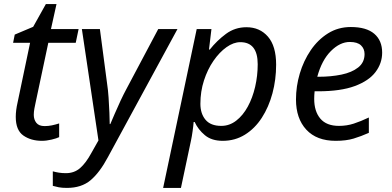

<svg xmlns="http://www.w3.org/2000/svg" viewBox="-20 -678 1917 938"><path d="M185 10Q131 10 94 -16Q57 -42 57 -107Q57 -139 66 -178L127 -469H44L52 -509L142 -547L204 -658H256L229 -536H364L350 -469H216L154 -177Q151 -164 148 -147.5Q145 -131 145 -117Q145 -94 157.5 -78Q170 -62 198 -62Q216 -62 233 -65.5Q250 -69 269 -75V-8Q257 -2 232 4Q207 10 185 10Z M307 240Q283 240 267.5 237Q252 234 238 230V159Q252 163 268 165.5Q284 168 302 168Q343 168 371.5 143Q400 118 426 70L461 8L380 -536H468L503 -271Q508 -239 510.5 -200.5Q513 -162 514.5 -127.5Q516 -93 516 -72H519Q526 -88 539.5 -120Q553 -152 569 -186Q585 -220 597 -242L753 -536H847L507 90Q467 165 422.5 202.5Q378 240 307 240Z M777 240 941 -536H1013L1001 -436H1005Q1040 -480 1084 -512.5Q1128 -545 1184 -545Q1249 -545 1289 -499Q1329 -453 1329 -362Q1329 -289 1311 -222Q1293 -155 1259 -102.5Q1225 -50 1176.5 -20Q1128 10 1068 10Q1014 10 981 -17.5Q948 -45 931 -82H926Q925 -66 921 -37.5Q917 -9 913 9L864 240ZM1061 -63Q1101 -63 1134 -88.5Q1167 -114 1190.5 -157Q1214 -200 1226.5 -254Q1239 -308 1239 -364Q1239 -472 1154 -472Q1121 -472 1086.5 -447.5Q1052 -423 1023 -381Q994 -339 976.5 -285Q959 -231 959 -171Q959 -123 984 -93Q1009 -63 1061 -63Z M1620 10Q1527 10 1476.5 -44.5Q1426 -99 1426 -192Q1426 -256 1444.5 -318.5Q1463 -381 1498 -432.5Q1533 -484 1582.5 -515Q1632 -546 1694 -546Q1770 -546 1808.5 -513Q1847 -480 1847 -421Q1847 -369 1814.5 -326Q1782 -283 1713 -257.5Q1644 -232 1534 -232H1517Q1516 -223 1515.5 -213Q1515 -203 1515 -195Q1515 -134 1545 -98.5Q1575 -63 1636 -63Q1674 -63 1708 -74Q1742 -85 1782 -104V-29Q1744 -12 1707.5 -1Q1671 10 1620 10ZM1530 -303H1537Q1597 -303 1648 -313.5Q1699 -324 1730 -348.5Q1761 -373 1761 -414Q1761 -440 1743.5 -456.5Q1726 -473 1689 -473Q1641 -473 1596.5 -428.5Q1552 -384 1530 -303Z"/></svg>

Font: Manna Sans
Style: Italic
Weight: 400
Italic angle: -12°
Designer: Monotype Design Team
Foundry: Monotype Imaging Inc.
Version: Version 2.001.1; ttfautohint (v1.8.2)